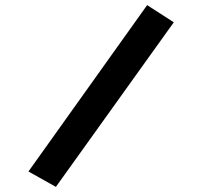

<svg xmlns="http://www.w3.org/2000/svg" viewBox="-20 -686 790 749"><path d="M198 43 91 -17 554 -666 658 -599Z"/></svg>

Font: Inconsolata ExtraExpanded
Style: Bold
Weight: 700
Width: 8
Monospace: yes
Designer: Raph Levien, Cyreal, Brenton Simpson
Foundry: Raph Levien, Cyreal, Google
Version: Version 3.100; ttfautohint (v1.8.4.7-5d5b)